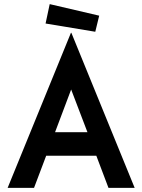

<svg xmlns="http://www.w3.org/2000/svg" viewBox="-20 -911 689 931"><path d="M17 0H145L204 -156H447L506 0H633L326 -752H324ZM442 -757 461 -835 221 -891 201 -797ZM247 -270 325 -477 404 -270Z"/></svg>

Font: Lineal
Style: Bold
Weight: 700
Designer: Created by Frank Adebiaye with contributions from Anton Moglia & Ariel Martín Pérez
Created by Frank ADEBIAYE with FontF
Foundry: Velvetyne Type Foundry
Version: Version 2.000;Glyphs 3.2 (3227)